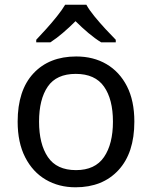

<svg xmlns="http://www.w3.org/2000/svg" viewBox="-20 -786 645 816"><path d="M551 -269Q551 -136 483.5 -63Q416 10 301 10Q230 10 174.5 -22.5Q119 -55 87 -117.5Q55 -180 55 -269Q55 -402 122 -474Q189 -546 304 -546Q377 -546 432.5 -513.5Q488 -481 519.5 -419.5Q551 -358 551 -269ZM146 -269Q146 -174 183.5 -118.5Q221 -63 303 -63Q384 -63 422 -118.5Q460 -174 460 -269Q460 -364 422 -418Q384 -472 302 -472Q220 -472 183 -418Q146 -364 146 -269ZM347 -766Q359 -744 381.5 -716.5Q404 -689 428.5 -662.5Q453 -636 472 -617V-606H410Q384 -622 356 -645.5Q328 -669 301 -696Q274 -669 247 -646Q220 -623 194 -606H134V-617Q153 -637 176.5 -663Q200 -689 222 -716.5Q244 -744 257 -766Z"/></svg>

Font: Noto Sans Kawi
Style: Regular
Weight: 400
Designer: Fadhl Haqq
Version: Version 1.000